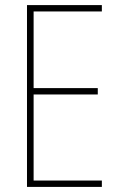

<svg xmlns="http://www.w3.org/2000/svg" viewBox="-20 -734 472 754"><path d="M380 0V-25H112V-363H364V-388H112V-689H380V-714H86V0Z"/></svg>

Font: Noto Sans Sinhala UI Condensed Thin
Style: Regular
Weight: 100
Width: 3
Designer: Jelle Bosma - Monotype Design Team
Foundry: Monotype Imaging Inc.
Version: Version 2.006